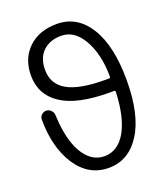

<svg xmlns="http://www.w3.org/2000/svg" viewBox="-141 -869 836 965"><g transform="rotate(-20 277.5 -387.0)"><path d="M408.2 -357.4Q235.4 -357.4 150.4 -413.6Q65.4 -469.7 65.4 -572.3Q65.4 -662.1 122.6 -717.3Q179.7 -772.5 275.4 -772.5Q383.8 -772.5 446.8 -671.9Q509.8 -571.3 509.8 -387.2Q509.8 -203.1 446.3 -103Q382.8 -2.9 275.4 -2.9Q168 -2.9 103.5 -101.6Q41 -198.2 41 -346.7Q41 -360.4 50.8 -370.1Q61.5 -380.9 76.2 -380.9Q90.8 -380.9 101.6 -370.1Q112.3 -359.4 113.3 -344.7Q118.2 -218.8 157.2 -146.5Q202.1 -65.4 275.4 -65.4Q346.7 -65.4 390.6 -140.6Q432.6 -214.8 438.5 -349.6Q438.5 -357.4 431.6 -357.4ZM429.7 -424.8Q436.5 -424.8 436.5 -431.6Q436.5 -553.7 388.7 -634.8Q344.7 -709 275.4 -709Q214.8 -709 178.2 -673.8Q141.6 -638.7 141.6 -575.2Q141.6 -499 206.5 -461.9Q271.5 -424.8 408.2 -424.8Z"/></g></svg>

Font: Gen Jyuu Gothic P Normal
Style: Regular
Weight: 300
Designer: [Source Han Sans]
Ryoko NISHIZUKA  (kana & ideographs); Paul D. Hunt (Latin, Greek & Cyrillic); Wenlong ZHANG  (bopomofo
Version: Version 1.002.20150607